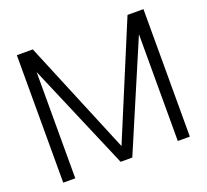

<svg xmlns="http://www.w3.org/2000/svg" viewBox="-123 -869 1097 1019"><g transform="rotate(-20 425.5 -360.0)"><path d="M136 -600V0H68V-720H158L425 -77L693 -720H783V0H715V-603L458 0H392Z"/></g></svg>

Font: Aspekta 300
Style: Regular
Weight: 300
Designer: Ivo Dolenc
Version: Version 2.000